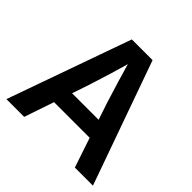

<svg xmlns="http://www.w3.org/2000/svg" viewBox="-183 -898 1067 1067"><g transform="rotate(45 350.5 -364.0)"><path d="M10.3 0 268.6 -727.5H431.6L690.4 0H548.3L420.4 -381.3Q401.4 -441.4 380.6 -510.7Q359.9 -580.1 333 -673.3H367.2Q340.8 -580.1 319.8 -510.7Q298.8 -441.4 279.3 -381.3L149.9 0ZM163.1 -175.3V-281.2H538.1V-175.3Z"/></g></svg>

Font: Inter 28pt SemiBold
Style: Regular
Weight: 600
Designer: Rasmus Andersson
Foundry: rsms
Version: Version 4.001;git-66647c0bb